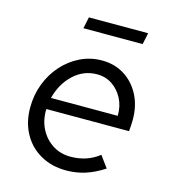

<svg xmlns="http://www.w3.org/2000/svg" viewBox="-102 -747 749 839"><g transform="rotate(15 272.5 -327.0)"><path d="M273 9Q208 9 157.5 -19.5Q107 -48 79 -99Q51 -150 51 -216Q51 -274 70.5 -324.5Q90 -375 124.5 -413.5Q159 -452 204.5 -474Q250 -496 302 -496Q359 -496 403 -468.5Q447 -441 472.5 -392.5Q498 -344 498 -281Q498 -257 495 -228H121Q119 -180 138.5 -140.5Q158 -101 194 -77.5Q230 -54 276 -54Q351 -54 405 -97L443 -45Q400 -17 359 -4Q318 9 273 9ZM128 -280H430Q431 -323 413.5 -357Q396 -391 366 -411.5Q336 -432 297 -432Q236 -432 190.5 -389.5Q145 -347 128 -280ZM186 -611 197 -663H465L454 -611Z"/></g></svg>

Font: Red Hat Text VF
Style: Italic
Weight: 400
Italic angle: -12°
Designer: Pentagram, MCKL
Foundry: Pentagram, MCKL
Version: Version 1.023